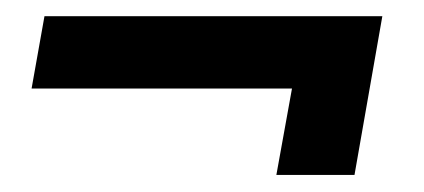

<svg xmlns="http://www.w3.org/2000/svg" viewBox="-20 -308 510 231"><path d="M312.5 -97.5H406.5L440 -288.5H33.5L18 -201.5H366L336 -227.5Z"/></svg>

Font: Anybody UltraCondensed Thin SemiBold
Style: Italic
Weight: 600
Italic angle: -10°
Version: Version 1.111